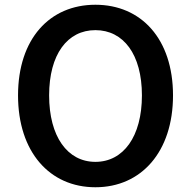

<svg xmlns="http://www.w3.org/2000/svg" viewBox="-20 -776 805 809"><path d="M382 13C575 13 709 -136 709 -374C709 -612 575 -756 382 -756C189 -756 56 -612 56 -374C56 -136 189 13 382 13ZM187 -374C187 -547 264 -649 382 -649C500 -649 578 -547 578 -374C578 -201 500 -94 382 -94C264 -94 187 -201 187 -374Z"/></svg>

Font: Bithumb Trading Sans Semibold
Style: Regular
Weight: 600
Designer: Ham Hyungwon
Foundry: Bithumb
Version: Version 0.500;FEAKit 1.0